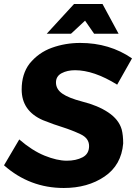

<svg xmlns="http://www.w3.org/2000/svg" viewBox="-33 -927 680 957"><path d="M558 -759H436L391 -824L321 -759H200L336 -907H478ZM285 10Q115 10 -13 -103L63 -232Q127 -176.5 189.2 -151.2Q251.5 -126 300 -126Q346 -126 378.5 -143Q411 -160 411 -199Q411 -238 368.5 -258Q326 -278 279 -293Q239 -305 181 -328Q75 -374 75 -481Q75 -558 114 -609.5Q159 -665 225.8 -689Q292.5 -713 367 -713Q513 -713 625 -636L551 -505Q435 -577 341 -577Q302 -577 274 -562Q246 -547 246 -516Q246 -482.5 277.5 -460.5Q309 -438.5 376 -421Q454.5 -401.5 506.8 -366.5Q559 -331.5 573.5 -282Q581 -253 581 -212Q572 -104 488 -47Q404 10 285 10Z"/></svg>

Font: Argentum Sans SemiBold
Style: Italic
Weight: 600
Italic angle: -11°
Designer: Julieta Ulanovsky (font), Cristiano Sobral (main changes and remaster)
Foundry: Julieta Ulanovsky (font), Cristiano Sobral (main changes and remaster)
Version: Version 2.007;June 15, 2022;FontCreator 14.0.0.2814 64-bit; 